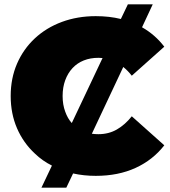

<svg xmlns="http://www.w3.org/2000/svg" viewBox="-20 -790 777 880"><path d="M170 70 218 -31Q174 -53 140 -86Q87 -135 58 -202Q29 -269 29 -350Q29 -431 58 -498Q87 -565 139.5 -614Q192 -663 263.5 -689.5Q335 -716 419 -716Q481 -716 534 -703L566 -770H680L631 -665Q691 -631 733 -576L584 -443Q566 -466 545 -483L401 -177Q415 -175 431 -175Q478 -175 515.5 -196.5Q553 -218 584 -257L733 -124Q681 -57 601.5 -20.5Q522 16 419 16Q364 16 315 5L284 70ZM309 -226 450 -524Q441 -525 431 -525Q394 -525 364 -513Q334 -501 312.5 -478Q291 -455 279 -422.5Q267 -390 267 -350Q267 -310 279 -278Q290 -247 309 -226Z"/></svg>

Font: Montserrat Thin Black
Style: Regular
Weight: 900
Version: Version 9.000